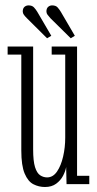

<svg xmlns="http://www.w3.org/2000/svg" viewBox="-20 -700 370 730"><path d="M151 11Q127.5 11 107 0.5Q86.5 -10 73.8 -40Q61 -70 61 -128V-492.5H9V-523H106V-132Q106 -87.5 113.2 -64.5Q120.5 -41.5 132.8 -33.5Q145 -25.5 159 -25.5Q181.5 -25.5 196.8 -47.8Q212 -70 220 -104.8Q228 -139.5 228 -176.5V-492.5H176.5V-523H273V-31.5H319.5V0H233L231.5 -65Q229 -49.5 219.8 -31.8Q210.5 -14 193.5 -1.5Q176.5 11 151 11ZM249 -554.5 172 -630.5Q165 -638 160.8 -643.8Q156.5 -649.5 156.5 -656.5Q156.5 -668 163 -673.8Q169.5 -679.5 178 -679.5Q192 -679.5 198.8 -672Q205.5 -664.5 211 -655.5L264.5 -564ZM159 -554.5 82.5 -630.5Q75 -638 70.8 -643.8Q66.5 -649.5 66.5 -656.5Q66.5 -668 73 -673.8Q79.5 -679.5 88.5 -679.5Q102 -679.5 109 -672Q116 -664.5 121.5 -655.5L175 -564Z"/></svg>

Font: Imbue 10pt ExtraLight
Style: Regular
Weight: 200
Designer: Tyler Finck
Foundry: Etcetera Type Company
Version: Version 1.102; ttfautohint (v1.8.3)